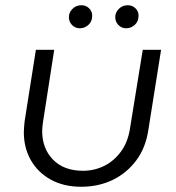

<svg xmlns="http://www.w3.org/2000/svg" viewBox="-20 -700 672 733"><path d="M595 -510 547 -208Q537 -137 500.5 -88Q464 -39 410 -13Q356 13 290 13Q223 13 173.5 -14.5Q124 -42 97.5 -89Q71 -136 71 -195Q71 -204 72 -215.5Q73 -227 74 -237L117 -510H187L144 -233Q143 -225 142 -216.5Q141 -208 141 -200Q141 -133 182.5 -90.5Q224 -48 297 -48Q339 -48 376.5 -66Q414 -84 441.5 -121Q469 -158 477 -214L525 -510ZM462 -592Q444 -592 432 -604.5Q420 -617 420 -635Q420 -652 433.5 -666Q447 -680 468 -680Q485 -680 497 -668.5Q509 -657 509 -640Q509 -618 494.5 -605Q480 -592 462 -592ZM285 -592Q267 -592 255 -604.5Q243 -617 243 -635Q243 -652 256.5 -666Q270 -680 291 -680Q308 -680 320 -668.5Q332 -657 332 -640Q332 -618 317.5 -605Q303 -592 285 -592Z"/></svg>

Font: MuseoModerno Light
Style: Italic
Weight: 300
Italic angle: -9°
Designer: Pablo Cosgaya, Héctor Gatti, Marcela Romero, and the Authors of The MuseoModerno Project.
Foundry: Omnibus-Type Team
Version: Version 1.003